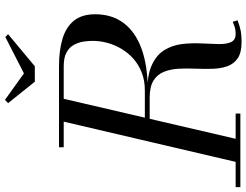

<svg xmlns="http://www.w3.org/2000/svg" viewBox="-172 -882 1018 794"><g transform="rotate(-90 337.0 -485.0)"><path d="M60 0 235.5 -750H330L155.5 0ZM-40 0V-19.5H264.5V0ZM560 5Q516.5 5 493 -11Q469.5 -27 460 -54.2Q450.5 -81.5 449.5 -115.2Q448.5 -149 450 -185Q451.5 -221 449.8 -254.8Q448 -288.5 437.2 -315.8Q426.5 -343 401.2 -359Q376 -375 330 -375H215V-385.5H350Q423.5 -385.5 465.8 -365.8Q508 -346 527.5 -313.2Q547 -280.5 551.8 -241.5Q556.5 -202.5 554.5 -163.5Q552.5 -124.5 551.8 -91.8Q551 -59 559.5 -39.2Q568 -19.5 594.5 -19.5Q610.5 -19.5 621.8 -23.2Q633 -27 644 -31.5L650 -11.5Q623 -1.5 605 1.8Q587 5 560 5ZM215 -383V-395H360.5Q401 -395 433.8 -407.8Q466.5 -420.5 491 -442.2Q515.5 -464 532 -491.8Q548.5 -519.5 556.8 -550.2Q565 -581 565 -610.5Q565 -629 561.8 -649.8Q558.5 -670.5 548.2 -689Q538 -707.5 517 -719Q496 -730.5 460 -730.5H125V-750H460Q525.5 -750 573.8 -735.5Q622 -721 648.5 -688.2Q675 -655.5 675 -600Q675 -530.5 638.2 -482Q601.5 -433.5 531.2 -408.2Q461 -383 360.5 -383ZM396 -850 307.5 -960.5 321 -973.5 430.5 -895 581 -972 592.5 -960.5 460 -850Z"/></g></svg>

Font: Bodoni Moda SC
Style: Italic
Weight: 400
Italic angle: -13°
Designer: Owen Earl
Foundry: indestructible type
Version: Version 2.005